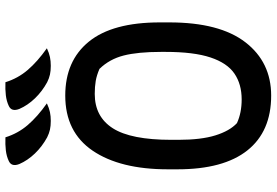

<svg xmlns="http://www.w3.org/2000/svg" viewBox="-172 -802 995 690"><g transform="rotate(-90 325.0 -457.5)"><path d="M176 -935Q190 -890 220 -855Q250 -820 298 -786Q281 -778 266.5 -775Q252 -772 235 -772Q217 -772 203.5 -775Q190 -778 176 -785Q143 -803 118 -829Q93 -855 80 -885Q69 -913 91 -923Q108 -931 129 -933.5Q150 -936 176 -935ZM374 -935Q388 -890 418 -855Q448 -820 496 -786Q479 -778 464.5 -775Q450 -772 433 -772Q415 -772 401.5 -775Q388 -778 374 -785Q341 -803 316 -829Q291 -855 278 -885Q267 -913 289 -923Q306 -931 327 -933.5Q348 -936 374 -935ZM326 -720Q451 -720 520 -635Q589 -550 589 -380V-346Q589 -165 517.5 -72.5Q446 20 326 20Q197 20 129 -65.5Q61 -151 61 -317V-351Q61 -523 128 -621.5Q195 -720 326 -720ZM167 -313Q167 -232 183 -180.5Q199 -129 227 -103Q264 -86 312 -86Q367 -86 405 -112Q443 -138 463 -198Q483 -258 483 -360V-376Q483 -459 470 -510Q457 -561 422 -597Q399 -607 378.5 -610.5Q358 -614 332 -614Q250 -614 208.5 -549Q167 -484 167 -339Z"/></g></svg>

Font: Recursive Sn Csl St Med
Style: Regular
Weight: 500
Version: Version 1.079;hotconv 1.0.112;makeotfexe 2.5.65598; ttfautoh